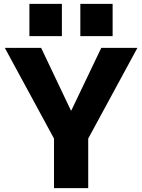

<svg xmlns="http://www.w3.org/2000/svg" viewBox="-20 -979 741 999"><path d="M261 0V-258L5 -730H194L349 -404H351L507 -730H695L439 -258V0ZM398 -791V-959H566V-791ZM133 -791V-959H302V-791Z"/></svg>

Font: M PLUS 1 ExtraBold
Style: Regular
Weight: 800
Designer: Coji Morishita
Foundry: UNDERFOREST DESIGN
Version: Version 1.001